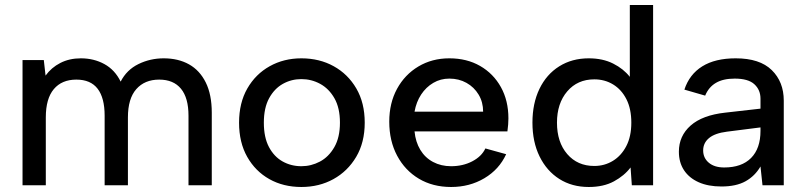

<svg xmlns="http://www.w3.org/2000/svg" viewBox="-20 -740 3213 767"><path d="M70 0V-500H155L162 -438Q185 -470 221 -488.5Q257 -507 303 -507Q355 -507 397 -484Q439 -461 462 -414Q486 -461 533 -484Q580 -507 634 -507Q692 -507 735 -483Q778 -459 802 -410.5Q826 -362 826 -290V0H733V-278Q733 -349 703 -385.5Q673 -422 616 -422Q558 -422 524.5 -384Q491 -346 491 -271V0H398V-278Q398 -349 370 -385.5Q342 -422 285 -422Q227 -422 195 -384Q163 -346 163 -271V0Z M1184 7Q1112 7 1056 -24.5Q1000 -56 967.5 -113.5Q935 -171 935 -250Q935 -329 968 -386.5Q1001 -444 1057.5 -475.5Q1114 -507 1184 -507Q1256 -507 1313 -475.5Q1370 -444 1403.5 -386.5Q1437 -329 1437 -250Q1437 -171 1403 -113.5Q1369 -56 1312 -24.5Q1255 7 1184 7ZM1184 -76Q1223 -76 1258 -94.5Q1293 -113 1315.5 -152Q1338 -191 1338 -250Q1338 -309 1316 -347.5Q1294 -386 1259 -405Q1224 -424 1184 -424Q1144 -424 1110 -405Q1076 -386 1055 -347.5Q1034 -309 1034 -250Q1034 -191 1054.5 -152.5Q1075 -114 1109 -95Q1143 -76 1184 -76Z M1782 7Q1709 7 1653.5 -26Q1598 -59 1566.5 -118Q1535 -177 1535 -254Q1535 -328 1566 -385Q1597 -442 1651.5 -474.5Q1706 -507 1775 -507Q1845 -507 1898 -476.5Q1951 -446 1981 -392Q2011 -338 2011 -267Q2011 -256 2010 -242.5Q2009 -229 2007 -215H1636Q1640 -173 1659 -141.5Q1678 -110 1710 -93Q1742 -76 1782 -76Q1829 -76 1866.5 -95.5Q1904 -115 1919 -147L2002 -124Q1974 -63 1915 -28Q1856 7 1782 7ZM1636 -294H1910Q1910 -332 1892 -362Q1874 -392 1843.5 -409Q1813 -426 1775 -426Q1740 -426 1711 -409Q1682 -392 1662.5 -362.5Q1643 -333 1636 -294Z M2332 7Q2265 7 2214.5 -25Q2164 -57 2135.5 -115Q2107 -173 2107 -250Q2107 -327 2135 -385Q2163 -443 2214 -475Q2265 -507 2332 -507Q2388 -507 2429.5 -486Q2471 -465 2496 -433V-720H2589V0H2504L2499 -71Q2474 -38 2432.5 -15.5Q2391 7 2332 7ZM2354 -77Q2395 -77 2428.5 -97.5Q2462 -118 2482 -156.5Q2502 -195 2502 -250Q2502 -305 2482.5 -343.5Q2463 -382 2429.5 -402.5Q2396 -423 2354 -423Q2287 -423 2246 -375Q2205 -327 2205 -250Q2205 -172 2246 -124.5Q2287 -77 2354 -77Z M2862 5Q2809 5 2771 -12Q2733 -29 2712.5 -60Q2692 -91 2692 -134Q2692 -197 2739 -238.5Q2786 -280 2877 -290L3018 -306V-346Q3018 -381 2993.5 -403.5Q2969 -426 2915 -426Q2869 -426 2840 -409Q2811 -392 2797 -358L2714 -382Q2734 -443 2785.5 -475Q2837 -507 2919 -507Q3015 -507 3063 -460Q3111 -413 3111 -338V0H3026L3018 -75Q2996 -37 2958.5 -16Q2921 5 2862 5ZM2873 -71Q2943 -71 2980.5 -109Q3018 -147 3018 -217V-231L2884 -214Q2836 -208 2812.5 -188.5Q2789 -169 2789 -139Q2789 -109 2811.5 -90Q2834 -71 2873 -71Z"/></svg>

Font: Envelope Sans Variable
Style: Regular
Weight: 500
Designer: Andreas Rasmussen / Norman Anderson
Foundry: mail.de GmbH
Version: Version 1.150